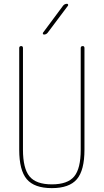

<svg xmlns="http://www.w3.org/2000/svg" viewBox="-20 -970 540 1000"><path d="M80.1 -190.4V-719.7Q80.1 -729.5 89.8 -730Q99.6 -730.5 99.6 -719.7V-190.4Q99.6 -92.8 133.8 -51.3Q168 -9.8 250 -9.8Q332 -9.8 366.2 -50.8Q400.4 -91.8 400.4 -190.4V-719.7Q400.4 -729.5 410.2 -730Q419.9 -730.5 419.9 -719.7V-190.4Q419.9 -83 380.4 -36.6Q340.8 9.8 250 9.8Q159.2 9.8 119.6 -36.6Q80.1 -83 80.1 -190.4ZM209 -790Q205.1 -790 203.6 -793.5Q202.1 -796.9 204.1 -799.8L308.6 -940.4Q316.4 -950.2 329.1 -950.2Q333 -950.2 334.5 -946.8Q335.9 -943.4 334 -940.4L228.5 -799.8Q220.7 -790 209 -790Z"/></svg>

Font: Rounded-X Mgen+ 2m thin
Style: Regular
Weight: 100
Designer: [Source Han Sans]
Ryoko NISHIZUKA  (kana & ideographs); Paul D. Hunt (Latin, Greek & Cyrillic); Wenlong ZHANG  (bopomofo
Version: Version 1.059.20150602